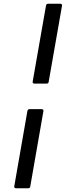

<svg xmlns="http://www.w3.org/2000/svg" viewBox="-20 -892 369 1022"><path d="M163 -447Q158 -447 155.5 -450Q153 -453 154 -458L225 -863Q227 -872 236 -872H301Q306 -872 308.5 -869Q311 -866 310 -861L239 -456Q238 -447 228 -447ZM65 110Q60 110 57.5 107Q55 104 56 99L126 -302Q128 -311 137 -311H202Q207 -311 209.5 -308Q212 -305 211 -300L141 101Q140 110 130 110Z"/></svg>

Font: Open Sauce Two
Style: Italic
Weight: 400
Italic angle: -10°
Designer: Alfredo Marco Pradil
Foundry: Creative Sauce Fz LLC
Version: Version 1.477